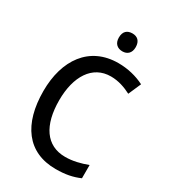

<svg xmlns="http://www.w3.org/2000/svg" viewBox="-221 -1026 1012 1144"><g transform="rotate(30 284.5 -454.5)"><path d="M345 -919C310 -919 286 -901 286 -857C286 -816 311 -796 345 -796C378 -796 402 -816 402 -857C402 -900 378 -919 345 -919ZM362 -633C415 -633 461 -616 502 -595L540 -682C487 -709 425 -724 361 -724C162 -724 56 -570 56 -357C56 -131 156 10 351 10C418 10 467 0 515 -21V-112C466 -94 417 -81 364 -81C233 -81 165 -185 165 -356C165 -520 235 -633 362 -633Z"/></g></svg>

Font: Noto Sans Arabic SemCond Med
Style: Regular
Weight: 500
Width: 4
Designer: Monotype Design Team, Nadine Chahine, Nizar Qandah and Khaled Hosny
Foundry: Monotype Imaging Inc.
Version: Version 2.012